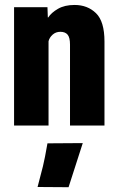

<svg xmlns="http://www.w3.org/2000/svg" viewBox="-20 -514 482 786"><path d="M37.6 0H178.7V-345.2Q182.6 -360.8 195.6 -372.3Q208.5 -383.8 227.1 -383.8Q247.1 -383.8 256.8 -372.1Q266.6 -360.4 266.6 -331.5V0H407.7V-344.2Q407.7 -426.3 373 -460Q338.4 -493.7 285.2 -493.7Q244.6 -493.7 217.5 -478Q190.4 -462.4 177.2 -442.4H175.8L174.3 -484.4H37.6ZM133.8 251.5 260.7 252.4 318.8 71.8 174.3 72.8Q163.6 134.8 155.8 166.5Q147.9 198.2 133.8 251.5Z"/></svg>

Font: Roboto Flex
Style: wght 700 wdth 25 opsz 34 GRAD 0.00 slnt 0.00 XTRA 468 XOPQ 96 YOPQ 79 YTLC 514 YTUC 712 YTAS 750 YTDE -203.00 YTFI 738
Weight: 700
Width: 1
Designer: Berlow after Robertson
Foundry: Google
Version: Version 3.100